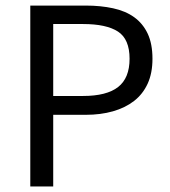

<svg xmlns="http://www.w3.org/2000/svg" viewBox="-20 -676 616 696"><path d="M89.8 -655.8H291Q344.7 -655.8 389.9 -646Q435.1 -636.2 466.6 -613.5Q498 -590.8 515.4 -554Q532.7 -517.1 532.7 -462.9Q532.7 -411.1 515.4 -373Q498 -335 466.1 -310.1Q434.1 -285.2 389.4 -272.5Q344.7 -259.8 291 -259.8H172.9V0H89.8ZM280.8 -328.1Q366.7 -328.1 408.2 -360.6Q449.7 -393.1 449.7 -462.9Q449.7 -534.2 407.7 -561.5Q365.7 -588.9 280.8 -588.9H172.9V-328.1Z"/></svg>

Font: Pyidaungsu Numbers
Style: Regular
Weight: 400
Designer: Sun Tun
Foundry: MCF
Version: Version 2.053; ttfautohint (v1.8.2)